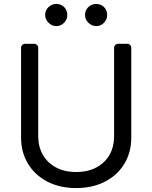

<svg xmlns="http://www.w3.org/2000/svg" viewBox="-20 -952 781 985"><path d="M221.6 -21Q157.7 -54.7 123.2 -112.9Q88.1 -171.2 88.1 -245.7V-706.7Q88.1 -715.2 94.1 -721.2Q100.1 -727.3 109 -727.3H155.5Q164.1 -727.3 170.1 -721.2Q176.1 -715.2 176.1 -706.7V-252.8Q176.1 -199.6 199.6 -158.4Q223 -116.8 266.7 -93.4Q309.7 -69.6 370.7 -69.6Q431.8 -69.6 475.1 -93.4Q518.8 -116.8 542.3 -158.4Q565.3 -199.6 565.3 -252.8V-706.7Q565.3 -715.2 571.4 -721.2Q577.4 -727.3 586.3 -727.3H632.8Q641.3 -727.3 647.4 -721.2Q653.4 -715.2 653.4 -706.7V-245.7Q653.4 -171.2 618.6 -112.9Q584.2 -54.7 519.9 -21Q456.3 12.8 370.7 12.8Q285.9 12.8 221.6 -21ZM211.6 -875Q211.6 -899.5 228.9 -915.7Q246.1 -931.8 268.5 -931.8Q293 -931.8 309.1 -915.7Q325.3 -899.5 325.3 -875Q325.3 -852.6 309.1 -835.4Q293 -818.2 268.5 -818.2Q246.1 -818.2 228.9 -835.4Q211.6 -852.6 211.6 -875ZM416.2 -875Q416.2 -899.5 433.4 -915.7Q450.6 -931.8 473 -931.8Q497.5 -931.8 513.7 -915.7Q529.8 -899.5 529.8 -875Q529.8 -852.6 513.7 -835.4Q497.5 -818.2 473 -818.2Q450.6 -818.2 433.4 -835.4Q416.2 -852.6 416.2 -875Z"/></svg>

Font: DeltaSans
Style: Regular
Weight: 400
Designer: Rasmus Andersson
Foundry: rsms
Version: Version 3.012